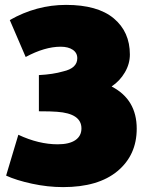

<svg xmlns="http://www.w3.org/2000/svg" viewBox="-20 -738 608 785"><path d="M539 -212Q539 -104 460.5 -38.5Q382 27 238 27Q175 27 110.5 13Q46 -1 5 -20Q14 -50 31 -107Q48 -164 55 -187Q138 -148 216 -148Q263 -148 288 -165Q313 -182 313 -213Q313 -274 213 -281Q190 -283 139 -283V-431Q197 -434 238 -446Q296 -459 296 -500Q296 -522 277.5 -534.5Q259 -547 228 -547Q163 -547 85 -505L20 -656Q129 -718 250 -718Q379 -718 445 -663Q511 -608 511 -515Q511 -477 490.5 -442Q470 -407 437 -385V-384Q539 -331 539 -212Z"/></svg>

Font: Repo
Style: ExtraBlack
Weight: 1000
Designer: Stefan Peev
Foundry: Context Ltd
Version: Version 001.000